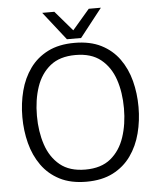

<svg xmlns="http://www.w3.org/2000/svg" viewBox="-57 -886 779 945"><g transform="rotate(-5 332.0 -413.5)"><path d="M332 10Q255 10 200.5 -18Q146 -46 111.5 -94.5Q77 -143 61 -205Q45 -267 45 -334Q45 -402 61 -463.5Q77 -525 111.5 -573Q146 -621 200.5 -648.5Q255 -676 332 -676Q409 -676 463.5 -648.5Q518 -621 552.5 -573Q587 -525 603 -463.5Q619 -402 619 -334Q619 -267 603 -205Q587 -143 552.5 -94.5Q518 -46 463.5 -18Q409 10 332 10ZM332 -50Q410 -50 457 -88.5Q504 -127 525.5 -191.5Q547 -256 547 -334Q547 -413 525.5 -476.5Q504 -540 457 -578Q410 -616 332 -616Q254 -616 207 -578Q160 -540 138.5 -476.5Q117 -413 117 -334Q117 -256 138.5 -191.5Q160 -127 207 -88.5Q254 -50 332 -50ZM367 -697H297L187 -837H247L332 -738L417 -837H477Z"/></g></svg>

Font: Epunda Sans Light
Style: Regular
Weight: 300
Designer: Simon Atzbach
Foundry: typofactur
Version: Version 2.204; ttfautohint (v1.8.4.7-5d5b)